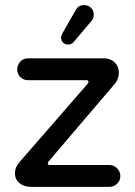

<svg xmlns="http://www.w3.org/2000/svg" viewBox="-20 -726 526 747"><path d="M217.8 -580.1Q217.8 -587.9 224.6 -599.6L274.4 -686.5Q284.2 -706.1 307.6 -706.1Q323.2 -706.1 334 -695.8Q344.7 -685.5 344.7 -668.9Q344.7 -653.3 335 -643.6L267.6 -563.5Q258.8 -552.7 245.1 -552.7Q233.4 -552.7 225.6 -560.1Q217.8 -567.4 217.8 -580.1ZM38.1 -51.8Q38.1 -74.2 53.7 -92.8L321.3 -400.4Q324.2 -405.3 324.2 -408.2Q324.2 -414.1 315.4 -414.1H88.9Q71.3 -414.1 59.1 -426.3Q46.9 -438.5 46.9 -456.1Q46.9 -473.6 59.1 -486.3Q71.3 -499 88.9 -499H384.8Q410.2 -499 426.3 -482.9Q442.4 -466.8 442.4 -442.4Q442.4 -420.9 428.7 -402.3L168.9 -97.7Q166 -93.8 166 -89.8Q166 -84 174.8 -84H405.3Q422.9 -84 435.5 -71.3Q448.2 -58.6 448.2 -41Q448.2 -23.4 435.5 -11.2Q422.9 1 405.3 1H100.6Q73.2 1 55.7 -13.7Q38.1 -28.3 38.1 -51.8Z"/></svg>

Font: FakePearl
Style: Regular
Weight: 400
Version: Version 1.2